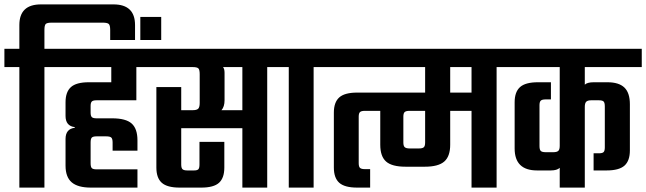

<svg xmlns="http://www.w3.org/2000/svg" viewBox="-40 -853 2938 873"><path d="M476 -833Q574 -833 574 -739V-671H461V-717Q461 -738 454.5 -744Q448 -750 427 -750H195Q174 -750 168 -744Q162 -738 162 -717V-631H230V-548H162V0H48V-548H-20V-631H48V-739Q48 -833 146 -833Z M580 -397H399Q383 -397 377.5 -391.5Q372 -386 372 -371V-341Q372 -326 377.5 -320.5Q383 -315 399 -315H470Q532 -315 558.5 -291.5Q585 -268 585 -215V-168H472V-205Q472 -222 466 -227.5Q460 -233 443 -233H399Q383 -233 377.5 -227.5Q372 -222 372 -205V-111Q372 -94 377.5 -88.5Q383 -83 399 -83H585V0H373Q314 0 286 -24Q258 -48 258 -100V-221Q258 -267 300 -272V-275Q258 -280 258 -326V-388Q258 -435 282.5 -457Q307 -479 364 -479H466V-548H190V-631H654V-548H580Z M598 -776H693V-671H598Z M1244 -631V-548H1175V0H1062V-270H784V-105Q784 -89 790 -83.5Q796 -78 812 -78H842Q857 -78 862 -83.5Q867 -89 867 -105V-208H980V-91Q980 -44 956 -22Q932 0 875 0H777Q720 0 695.5 -22Q671 -44 671 -91V-457H784V-352H836Q855 -352 861.5 -359Q868 -366 868 -385V-516Q868 -536 862 -542Q856 -548 836 -548H608V-631ZM1062 -352V-548H974Q981 -540 981 -522V-397Q981 -368 967 -352Z M1454 -631V-548H1386V0H1273V-548H1205V-631Z M2286 -631V-548H2218V0H2104V-349H2007V-195Q2007 -142 1980 -118.5Q1953 -95 1892 -95H1804Q1742 -95 1715.5 -118.5Q1689 -142 1689 -195V-349H1619Q1603 -349 1597 -343.5Q1591 -338 1591 -323V-111Q1591 -95 1597 -89.5Q1603 -84 1619 -84H1643V0H1584Q1527 0 1502.5 -22Q1478 -44 1478 -91V-341Q1478 -388 1502.5 -410Q1527 -432 1584 -432H1893V-548H1415V-631ZM1893 -205V-349H1822Q1806 -349 1800 -343.5Q1794 -338 1794 -323V-205Q1794 -189 1800.5 -183.5Q1807 -178 1823 -178H1865Q1881 -178 1887 -183.5Q1893 -189 1893 -205ZM2104 -432V-548H2007V-432Z M2878 -548H2619V-468Q2630 -479 2660 -479H2722Q2774 -479 2799 -455Q2824 -431 2824 -379V-169Q2824 -122 2799.5 -100Q2775 -78 2718 -78H2659V-156H2683Q2699 -156 2704.5 -161.5Q2710 -167 2710 -183V-369Q2710 -386 2704.5 -391.5Q2699 -397 2683 -397H2648Q2632 -397 2625.5 -390.5Q2619 -384 2619 -367V0H2505V-90Q2493 -78 2464 -78H2402Q2300 -78 2300 -178V-388Q2300 -435 2324.5 -457Q2349 -479 2406 -479H2465V-401H2441Q2425 -401 2419 -395.5Q2413 -390 2413 -375V-189Q2413 -172 2419 -166.5Q2425 -161 2441 -161H2476Q2492 -161 2498.5 -167Q2505 -173 2505 -190V-548H2246V-631H2878Z"/></svg>

Font: Teko Medium
Style: Regular
Weight: 500
Designer: Manushi Parikh, Jonny Pinhorn
Foundry: Indian Type Foundry
Version: Version 1.106;PS 1.0;hotconv 1.0.78;makeotf.lib2.5.61930; tt